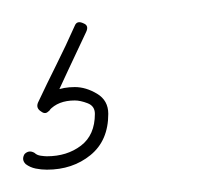

<svg xmlns="http://www.w3.org/2000/svg" viewBox="-20 -26 190 172"><path d="M55 -5Q60 -3 57 3Q49 20 41 37Q33 54 25 72Q23 76 17 73Q12 69 15 65Q27 52 47 52Q57 52 67 58Q77 64 77 76Q77 100 61 113Q45 126 22 126Q17 126 12 125Q7 124 3 121Q-1 117 2 112Q6 108 11 111Q13 113 16.5 113.5Q20 114 22 114Q40 114 52.5 104.5Q65 95 65 76Q65 69 58.5 66.5Q52 64 47 64Q32 64 24 73Q21 77 17 74Q12 71 14 66Q22 49 30.5 32Q39 15 47 -3Q49 -8 55 -5Z"/></svg>

Font: FRB American Cursive Thin
Style: Italic
Weight: 100
Italic angle: -25°
Version: Version 2.0;Modular Font Editor K font №1